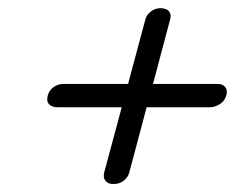

<svg xmlns="http://www.w3.org/2000/svg" viewBox="-20 -575 608 470"><path d="M257.5 -124.5Q243.5 -124.5 237.8 -132.8Q232 -141 235 -152.5L278 -312.5H120.5Q107 -312.5 100 -320Q93 -327.5 97 -341.5Q100.5 -354.5 111.5 -362Q122.5 -369.5 135 -369.5H293.5L336 -528Q339 -539 349.5 -547Q360 -555 373.5 -555Q388.5 -554.5 394.2 -546.5Q400 -538.5 396.5 -527.5L354.5 -369.5H513.5Q525 -369.5 531.2 -362Q537.5 -354.5 534 -341.5Q530 -327.5 518 -320Q506 -312.5 493.5 -312.5H339L296 -151Q292.5 -140 282.2 -132.2Q272 -124.5 257.5 -124.5Z"/></svg>

Font: Fraunces 9pt S050
Style: Italic
Weight: 400
Italic angle: -16°
Version: Version 1.000; ttfautohint (v1.8.3)